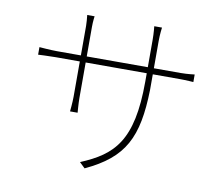

<svg xmlns="http://www.w3.org/2000/svg" viewBox="-84 -865 1169 1000"><g transform="rotate(10 500.0 -365.0)"><path d="M689 -471V-470V-471ZM689 -477V-513H831C867 -513 904 -510 904 -510V-550C904 -550 867 -545 831 -545H689V-689C689 -727 694 -761 694 -761H653C653 -761 657 -727 657 -689V-545H334V-702C334 -731 338 -758 338 -758H299C301 -743 303 -715 303 -701V-545H176C141 -545 83 -550 83 -550V-510C83 -510 139 -513 176 -513H303V-326C303 -295 298 -248 298 -248H338C338 -248 334 -297 334 -326V-513H657V-469C657 -154 565 -68 395 3L424 31C626 -63 683 -178 689 -430V-469V-437C689 -448 689 -459 689 -470V-471V-472V-471V-477Z"/></g></svg>

Font: Glow Sans SC Normal ExtraLight
Style: Regular
Weight: 200
Designer: Ryoko NISHIZUKA (kana, bopomofo & ideographs); Paul D. Hunt (Latin, Greek & Cyrillic); Sandoll Communications, Soo-young
Version: Version 0.93